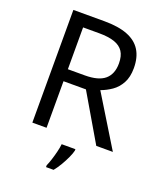

<svg xmlns="http://www.w3.org/2000/svg" viewBox="-167 -818 956 1143"><g transform="rotate(20 311.0 -246.5)"><path d="M294 -714Q383 -714 440.5 -691.5Q498 -669 526 -624Q554 -579 554 -511Q554 -454 533 -416Q512 -378 479.5 -355.5Q447 -333 411 -320L607 0H502L329 -295H187V0H97V-714ZM289 -636H187V-371H294Q381 -371 421 -405.5Q461 -440 461 -507Q461 -554 442.5 -582Q424 -610 386 -623Q348 -636 289 -636ZM392 70Q388 88 375.5 115.5Q363 143 346.5 171Q330 199 312 221H264V209Q272 192 280.5 165.5Q289 139 296 110.5Q303 82 305 61H392Z"/></g></svg>

Font: Noto Sans Gurmukhi
Style: Regular
Weight: 400
Designer: Jelle Bosma - Monotype Design Team
Foundry: Monotype Imaging Inc.
Version: Version 2.003